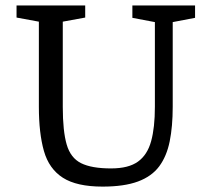

<svg xmlns="http://www.w3.org/2000/svg" viewBox="-20 -668 772 701"><path d="M354.5 13.3Q260.1 13.3 209.5 -19.1Q158.9 -51.6 140.4 -116.6Q121.9 -181.6 121.9 -278V-588.9L40.4 -603.9V-648H291.1V-603.9L209.2 -588.9V-278Q209.2 -189.3 223.5 -140.3Q237.7 -91.3 276.1 -72.2Q314.5 -53.1 385.4 -53.1Q449.4 -53.1 483.7 -77.9Q518.1 -102.6 531.8 -152.5Q545.5 -202.4 545.5 -278V-587.3L463.3 -602.9V-648H692.2V-602.9L610.6 -587.3V-278Q610.6 -206.4 599.6 -152Q588.6 -97.6 561.3 -60.7Q533.9 -23.9 483.6 -5.3Q433.2 13.3 354.5 13.3Z"/></svg>

Font: Faustina Light
Style: Regular
Weight: 300
Designer: Alfonso Garcia
Foundry: http://www.omnibus-type.com
Version: Version 1.200